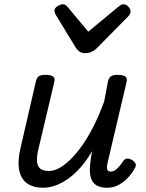

<svg xmlns="http://www.w3.org/2000/svg" viewBox="-20 -867 686 903"><path d="M183 16Q136 16 107 -5Q78 -26 70 -68.5Q62 -111 77 -173L149 -485Q154 -503 163.5 -509Q173 -515 193 -515Q221 -515 230.5 -506.5Q240 -498 235 -480L160 -163Q153 -133 154 -110Q155 -87 168 -75Q181 -63 209 -63Q242 -63 276.5 -87.5Q311 -112 346 -155.5Q381 -199 412.5 -258.5Q444 -318 470 -390L488 -485Q493 -503 503 -509Q513 -515 533 -515Q561 -515 570.5 -506.5Q580 -498 575 -480L487 -106Q483 -90 483 -79.5Q483 -69 487.5 -64.5Q492 -60 501 -60Q511 -60 520.5 -66Q530 -72 540 -83.5Q550 -95 560 -110Q567 -120 577.5 -121Q588 -122 602 -114Q615 -105 618 -96Q621 -87 615 -78Q605 -58 586.5 -36.5Q568 -15 542 0.5Q516 16 484 16Q451 16 433 4Q415 -8 408.5 -27.5Q402 -47 402.5 -71Q403 -95 407 -119L413 -156Q388 -113 360 -81Q332 -49 302 -27.5Q272 -6 242 5Q212 16 183 16ZM561 -847Q573 -847 583.5 -836Q594 -825 594 -813Q594 -805 591 -800Q588 -795 584 -791L434 -639Q422 -628 409.5 -622.5Q397 -617 379 -617Q365 -617 354.5 -624Q344 -631 337 -642L243 -796Q239 -803 237.5 -808Q236 -813 236 -817Q236 -829 250.5 -838Q265 -847 274 -847Q284 -847 289.5 -842.5Q295 -838 300 -832L395 -718L534 -833Q540 -838 546.5 -842.5Q553 -847 561 -847Z"/></svg>

Font: Playwrite AT
Style: Italic
Weight: 400
Italic angle: -13.0072°
Designer: Veronika Burian, José Scaglione
Foundry: TypeTogether
Version: Version 1.002